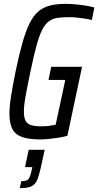

<svg xmlns="http://www.w3.org/2000/svg" viewBox="-20 -716 510 997"><path d="M188 8Q133 8 97.5 -3.5Q62 -15 45.5 -44Q29 -73 29 -126Q29 -164 37.5 -217.5Q46 -271 61 -345Q79 -432 96.5 -493.5Q114 -555 133.5 -594.5Q153 -634 178.5 -656Q204 -678 239 -687Q274 -696 320 -696Q344 -696 371.5 -693.5Q399 -691 424.5 -687Q450 -683 470 -677L457 -612Q438 -617 417 -620Q396 -623 376.5 -625Q357 -627 344 -627Q307 -627 280.5 -623.5Q254 -620 234.5 -606Q215 -592 199.5 -562Q184 -532 169.5 -479Q155 -426 138 -344Q122 -268 113 -218Q104 -168 104 -136Q104 -105 113 -88.5Q122 -72 142 -66Q162 -60 193 -60Q206 -60 220 -61Q234 -62 247 -64.5Q260 -67 269 -68L319 -301H232L246 -369H406L330 -11Q309 -5 284 -1Q259 3 234 5.5Q209 8 188 8ZM83 261 90 225Q108 225 117.5 221Q127 217 132.5 206.5Q138 196 142 178L148 152H110L129 62H212L191 158Q184 188 177 208.5Q170 229 158.5 240.5Q147 252 129 256.5Q111 261 83 261Z"/></svg>

Font: Saira Condensed
Style: Italic
Weight: 400
Width: 3
Italic angle: -12°
Designer: Hector Gatti with collaboration of the Omnibus-Type team
Foundry: Omnibus-Type
Version: Version 1.100